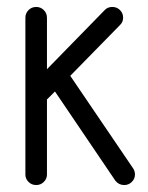

<svg xmlns="http://www.w3.org/2000/svg" viewBox="-20 -532 426 552"><path d="M53 -481Q53 -494 62 -503Q71 -512 84 -512Q97 -512 106 -503Q115 -494 115 -481V-333L282 -504Q290 -512 303 -512Q316 -512 325 -503Q334 -494 334 -481Q334 -468 324 -459L182 -314L362 -49Q368 -41 368 -30Q368 -18 359 -9Q350 0 337 0Q322 0 312 -12L138 -269L115 -246V-30Q115 -18 106 -9Q97 0 84 0Q71 0 62 -9Q53 -18 53 -30Z"/></svg>

Font: Libertine Sup Medium
Style: Regular
Weight: 500
Designer: Bastien Sozeau
Foundry: NBR — Bastien Sozeau
Version: Version 2.003; ttfautohint (v1.8.4.7-5d5b);gftools[0.9.33]